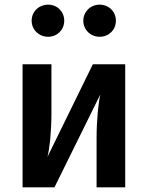

<svg xmlns="http://www.w3.org/2000/svg" viewBox="-20 -805 635 825"><path d="M187 -785C147 -785 116 -755 116 -716C116 -677 147 -647 187 -647C226 -647 256 -677 256 -716C256 -755 226 -785 187 -785ZM408 -785C369 -785 338 -755 338 -716C338 -677 369 -647 408 -647C448 -647 478 -677 478 -716C478 -755 448 -785 408 -785ZM518 -529H379L184 -131C188 -146 192 -172 196 -208C199 -244 201 -280 201 -317V-529H77V0H214L411 -399C403 -364 395 -289 395 -212V0H518Z"/></svg>

Font: Fira Sans Medium
Style: Regular
Weight: 500
Designer: Carrois Corporate & Edenspiekermann AG
Foundry: Carrois Corporate GbR & Edenspiekermann AG
Version: Version 4.203